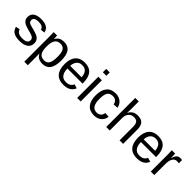

<svg xmlns="http://www.w3.org/2000/svg" viewBox="196 -1953 3388 3388"><g transform="rotate(45 1890.0 -259.0)"><path d="M463.9 -146Q463.9 -71.3 407.5 -30.8Q351.1 9.8 249.5 9.8Q150.9 9.8 97.4 -22.7Q43.9 -55.2 27.8 -124L105.5 -139.2Q127.4 -57.1 249.5 -57.1Q316.4 -57.1 347.4 -77.6Q378.4 -98.1 378.4 -139.2Q378.4 -170.4 356.9 -189.9Q335.4 -209.5 287.6 -222.2Q231 -237.3 197.5 -247.1Q164.1 -256.8 146 -263.9Q127.9 -271 117.2 -277.3Q85 -295.9 66.9 -322.8Q48.8 -349.6 48.8 -388.7Q48.8 -460.9 100.3 -498.8Q151.9 -536.6 250.5 -536.6Q337.9 -536.6 389.4 -505.9Q440.9 -475.1 454.6 -407.2L375.5 -397.5Q360.4 -470.2 250.5 -470.2Q134.3 -470.2 134.3 -397.5Q134.3 -370.6 150.4 -353.3Q166.5 -335.9 211.9 -324.7Q272.9 -310.1 328.1 -292.7Q383.3 -275.4 407.2 -258.3Q435.1 -238.3 449.5 -211.2Q463.9 -184.1 463.9 -146Z M1014.2 -266.6Q1014.2 9.8 819.8 9.8Q697.8 9.8 655.8 -82H653.3Q655.3 -78.6 655.3 1V207.5H567.4V-420.4Q567.4 -502 564.5 -528.3H649.4Q649.9 -526.4 651.1 -509.3Q652.3 -492.2 653.3 -472.4Q654.3 -452.6 654.3 -443.4H656.2Q679.7 -492.2 718.3 -514.9Q756.8 -537.6 819.8 -537.6Q917.5 -537.6 965.8 -472.2Q1014.2 -406.7 1014.2 -266.6ZM921.9 -264.6Q921.9 -375 892.1 -422.4Q862.3 -469.7 797.4 -469.7Q725.1 -469.7 690.2 -419.7Q655.3 -369.6 655.3 -257.8Q655.3 -153.8 688.5 -104.5Q721.7 -55.2 796.4 -55.2Q861.8 -55.2 891.8 -103.3Q921.9 -151.4 921.9 -264.6Z M1190.9 -245.6Q1190.9 -154.8 1228.5 -105.5Q1266.1 -56.2 1338.4 -56.2Q1395.5 -56.2 1429.9 -79.1Q1464.4 -102.1 1476.6 -137.2L1553.7 -115.2Q1506.3 9.8 1338.4 9.8Q1221.2 9.8 1159.9 -60.1Q1098.6 -129.9 1098.6 -267.6Q1098.6 -398.4 1159.9 -468.3Q1221.2 -538.1 1335 -538.1Q1567.9 -538.1 1567.9 -257.3V-245.6ZM1477.1 -313Q1469.7 -396.5 1434.6 -434.8Q1399.4 -473.1 1333.5 -473.1Q1269.5 -473.1 1232.2 -430.4Q1194.8 -387.7 1191.9 -313Z M1767.1 -724.6V-640.6H1679.2V-724.6ZM1767.1 -528.3V0H1679.2V-528.3Z M2104.5 9.8Q1993.7 9.8 1935.3 -60.3Q1877 -130.4 1877 -264.6Q1877 -397.9 1935.5 -468Q1994.1 -538.1 2103.5 -538.1Q2184.6 -538.1 2238 -496.1Q2291.5 -454.1 2305.2 -380.4L2214.8 -373.5Q2208 -417.5 2180.2 -443.4Q2152.3 -469.2 2101.1 -469.2Q2031.2 -469.2 2000 -422.9Q1968.8 -376.5 1968.8 -266.6Q1968.8 -161.1 2002 -110.4Q2035.2 -59.6 2102.1 -59.6Q2148.9 -59.6 2180.4 -85Q2211.9 -110.4 2219.2 -163.1L2308.1 -157.2Q2297.9 -81.1 2243.2 -35.6Q2188.5 9.8 2104.5 9.8Z M2489.3 -438Q2517.6 -489.7 2557.4 -513.9Q2597.2 -538.1 2658.2 -538.1Q2744.1 -538.1 2784.9 -493.4Q2825.7 -448.7 2825.7 -352.1V0H2737.3V-335Q2737.3 -406.7 2712.2 -438.5Q2687 -470.2 2628.4 -470.2Q2566.4 -470.2 2529.1 -427.2Q2491.7 -384.3 2491.7 -311.5V0H2403.8V-724.6H2491.7V-536.1Q2491.7 -516.6 2490.7 -494.9Q2489.7 -473.1 2489 -457.3Q2488.3 -441.4 2487.8 -438Z M3025.4 -245.6Q3025.4 -154.8 3063 -105.5Q3100.6 -56.2 3172.9 -56.2Q3230 -56.2 3264.4 -79.1Q3298.8 -102.1 3311 -137.2L3388.2 -115.2Q3340.8 9.8 3172.9 9.8Q3055.7 9.8 2994.4 -60.1Q2933.1 -129.9 2933.1 -267.6Q2933.1 -398.4 2994.4 -468.3Q3055.7 -538.1 3169.4 -538.1Q3402.3 -538.1 3402.3 -257.3V-245.6ZM3311.5 -313Q3304.2 -396.5 3269 -434.8Q3233.9 -473.1 3168 -473.1Q3104 -473.1 3066.7 -430.4Q3029.3 -387.7 3026.4 -313Z M3604 -275.4V0H3516.1V-405.3Q3516.1 -460.9 3513.2 -528.3H3596.2Q3598.1 -483.4 3599.1 -456.5Q3600.1 -429.7 3600.1 -420.4H3602.1Q3616.7 -468.3 3634.3 -494.6Q3651.4 -519 3673.3 -528.6Q3695.3 -538.1 3727.5 -538.1Q3745.6 -538.1 3763.2 -533.2V-452.6Q3746.6 -457.5 3716.3 -457.5Q3661.6 -457.5 3632.8 -410.4Q3604 -363.3 3604 -275.4Z"/></g></svg>

Font: Arimo
Style: Regular
Weight: 400
Designer: Steve Matteson
Foundry: Monotype Imaging Inc.
Version: Version 1.33